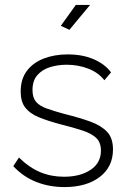

<svg xmlns="http://www.w3.org/2000/svg" viewBox="-20 -750 519 780"><path d="M242 10Q180 10 127 -11Q74 -32 34 -75L57 -110Q99 -69 143.5 -50.5Q188 -32 240 -32Q306 -32 348 -60Q390 -88 390 -138Q390 -172 370.5 -190Q351 -208 314.5 -220Q278 -232 226 -245Q173 -259 137 -274Q101 -289 82.5 -313Q64 -337 64 -378Q64 -429 89.5 -462.5Q115 -496 158.5 -512.5Q202 -529 255 -529Q316 -529 361.5 -509Q407 -489 431 -456L404 -424Q380 -455 339 -471Q298 -487 251 -487Q214 -487 182.5 -477Q151 -467 131.5 -444.5Q112 -422 112 -384Q112 -354 126 -337Q140 -320 169 -309.5Q198 -299 242 -287Q303 -272 347 -256Q391 -240 415 -214.5Q439 -189 439 -143Q439 -72 385 -31Q331 10 242 10ZM262 -629 227 -645 288 -730H346Z"/></svg>

Font: Raleway Light
Style: Regular
Weight: 300
Designer: Matt McInerney, Pablo Impallari, Rodrigo Fuenzalida
Foundry: Matt McInerney, Pablo Impallari, Rodrigo Fuenzalida
Version: Version 4.026